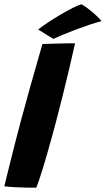

<svg xmlns="http://www.w3.org/2000/svg" viewBox="-30 -862 491 891"><path d="M138 9Q118.5 9 91.9 8.6Q65.2 8.1 38.2 6.7Q11.1 5.2 -9.9 2.5Q-4 -21.9 4.6 -57Q13.1 -92.1 23.6 -133.2Q34 -174.2 44.9 -216.9Q55.8 -259.5 66.2 -298.6Q87.6 -378.4 113.1 -469.3Q138.6 -560.2 166.9 -657.8Q175.4 -658.2 194.1 -658.7Q212.9 -659.1 236.2 -659.8Q259.5 -660.4 281.4 -660.8Q303.4 -661.1 318.4 -661.1Q306.6 -607.5 291.1 -542.2Q275.6 -476.9 258.7 -408.9Q241.8 -340.9 225 -278.4Q216.8 -247.6 207.4 -214.1Q198.1 -180.5 188.6 -147.4Q179.1 -114.2 169.9 -84.2Q160.8 -54.2 152.6 -30.1Q144.5 -5.9 138 9ZM349.4 -841.8Q371.6 -828.4 391.2 -812.2Q410.8 -796 424.1 -782.7Q437.4 -769.4 440.8 -763.6Q419.1 -758.5 387.6 -748Q356 -737.5 322.4 -724.9Q288.8 -712.2 260.5 -700.4Q232.2 -688.6 217.6 -681.5L147 -724.9Q165.4 -739.8 194.2 -758.8Q223 -777.8 254.1 -796.1Q285.1 -814.4 311.1 -827.1Q337 -839.9 349.4 -841.8Z"/></svg>

Font: Grandstander Thin
Style: Italic
Weight: 100
Italic angle: -15°
Designer: Tyler Finck
Foundry: Etcetera Type Co
Version: Version 1.200